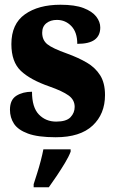

<svg xmlns="http://www.w3.org/2000/svg" viewBox="-20 -569 484 810"><path d="M215 10Q140 10 98 -5.5Q56 -21 39 -47Q22 -73 22 -106Q22 -148 49 -165Q76 -182 115 -182Q115 -116 144 -86Q173 -56 217 -56Q260 -56 277.5 -74.5Q295 -93 295 -118Q295 -148 269 -166.5Q243 -185 189 -204Q108 -232 68 -270Q28 -308 28 -383Q28 -468 85 -508.5Q142 -549 235 -549Q296 -549 332.5 -535Q369 -521 386 -499Q403 -477 403 -453Q403 -419 379.5 -401.5Q356 -384 306 -384Q306 -433 281 -459Q256 -485 220 -485Q193 -485 175.5 -471Q158 -457 158 -431Q158 -400 179.5 -382.5Q201 -365 263 -343Q310 -326 346 -305Q382 -284 402.5 -251.5Q423 -219 423 -168Q423 -88 370.5 -39Q318 10 215 10ZM122 208Q128 189 136.5 162.5Q145 136 152 109Q159 82 163 61H278V71Q270 92 254 118.5Q238 145 220 172Q202 199 186 221H122Z"/></svg>

Font: Noto Serif Lao Condensed Black
Style: Regular
Weight: 900
Width: 3
Designer: Monotype Design Team
Foundry: Monotype Imaging Inc.
Version: Version 2.003; ttfautohint (v1.8.4.7-5d5b)